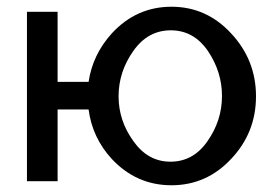

<svg xmlns="http://www.w3.org/2000/svg" viewBox="-20 -535 800 570"><path d="M376 -384Q419 -445 487 -445Q555 -445 597 -384Q639 -322 639 -250Q639 -177 596 -116Q554 -55 486 -55Q419 -55 376 -116Q332 -177 332 -249Q332 -322 376 -384ZM60 3H151V-210H243Q254 -126 312 -63Q385 15 489 15Q593 15 666 -63Q740 -141 740 -249Q740 -357 666 -436Q593 -515 489 -515Q385 -515 312 -436Q255 -373 243 -292H151V-500H60Z"/></svg>

Font: Sawarabi Gothic
Style: Regular
Weight: 400
Designer: mshio (mshio@users.sourceforge.jp)
Version: Version 20141215